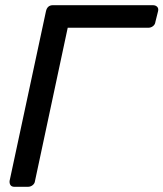

<svg xmlns="http://www.w3.org/2000/svg" viewBox="-20 -720 630 740"><path d="M17 -23 157 -676Q162 -700 184 -700H569Q580 -700 586 -693.5Q592 -687 589 -676L579 -636Q578 -626 570 -619.5Q562 -613 551 -613H241L115 -23Q114 -13 106 -6.5Q98 0 87 0H36Q25 0 20.5 -6.5Q16 -13 17 -23Z"/></svg>

Font: SVN-Rubik
Style: Italic
Weight: 400
Italic angle: -12°
Designer: Hubert and Fischer
Foundry: Hubert & Fischer
Version: Version 2.101; ttfautohint (v1.8.3)